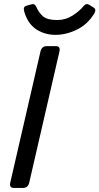

<svg xmlns="http://www.w3.org/2000/svg" viewBox="-20 -928 491 948"><path d="M99.6 -871.1Q92.8 -894.5 109.9 -899.4L135.3 -906.7Q151.9 -911.6 159.7 -893.1Q172.4 -863.8 193.6 -846.4Q214.8 -829.1 262.7 -829.1Q303.7 -829.1 338.1 -851.1Q372.6 -873 392.6 -897.9Q405.3 -913.6 420.4 -904.3L442.4 -890.6Q457.5 -880.9 444.8 -860.4Q412.6 -807.6 359.6 -781.7Q306.6 -755.9 254.4 -755.9Q200.2 -755.9 158.4 -783.7Q116.7 -811.5 99.6 -871.1ZM48.8 0Q24.4 0 30.8 -26.9L179.7 -673.3Q186 -700.2 210.4 -700.2H255.4Q279.8 -700.2 273.4 -673.3L124.5 -26.9Q118.2 0 93.8 0Z"/></svg>

Font: Istok Web
Style: BoldItalic
Weight: 700
Italic angle: -13°
Designer: Andrey V. Panov
Foundry: Andrey V. Panov
Version: Version 1.0.2g